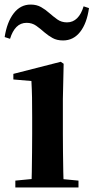

<svg xmlns="http://www.w3.org/2000/svg" viewBox="-28 -821 409 841"><path d="M39.2 0V-29.9L145.8 -40.2H207.8L315.8 -29.9V0ZM109.6 0Q110.6 -25.5 111.3 -67.4Q111.9 -109.4 112.4 -154.8Q112.9 -200.3 112.9 -234.8V-308Q112.9 -358.3 112.3 -394.3Q111.6 -430.4 109.6 -466.2L30.5 -472.9V-497.4L238.1 -550.4L250.8 -541.7L247.4 -387.9V-234.8Q247.4 -200.3 247.9 -154.8Q248.4 -109.4 249.2 -67.4Q250.1 -25.5 251.1 0ZM-7.6 -658.7Q2.5 -724.3 32 -762.6Q61.5 -801 106.3 -801Q132.6 -801 152.1 -789.8Q171.6 -778.6 187.1 -764.6Q205.5 -748.5 223.4 -735.7Q241.4 -723 265.5 -723Q291.5 -723 309.9 -741.3Q328.2 -759.6 338.2 -793.3L361.8 -785.5Q352.4 -718.5 322.9 -681.1Q293.4 -643.8 248.3 -643.8Q221.1 -643.8 202.2 -654.5Q183.3 -665.1 167.1 -678.9Q148.9 -695.2 130.7 -708.1Q112.4 -721 88.6 -721Q62.2 -721 44.2 -702.9Q26.3 -684.9 16 -651Z"/></svg>

Font: Noto Serif SC
Style: Regular
Weight: 200
Designer: Ryoko NISHIZUKA 西塚涼子 (kana & ideographs); Frank Grießhammer (Latin, Greek & Cyrillic); Wenlong ZHANG 张文龙 (bopomofo); San
Foundry: Adobe
Version: Version 2.001;hotconv 1.1.0;makeotfexe 2.6.0